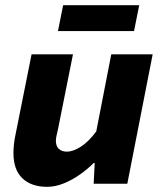

<svg xmlns="http://www.w3.org/2000/svg" viewBox="-20 -710 640 742"><path d="M162 12Q101 12 66.5 -21Q32 -54 32 -118Q32 -135 34 -153.5Q36 -172 40 -190L102 -500H262L204 -210Q201 -197 198.5 -186Q196 -175 196 -166Q196 -145 207.5 -134.5Q219 -124 238 -124Q263 -124 293 -143.5Q323 -163 352 -202L410 -500H570L472 0H342L346 -80H342Q319 -57 289.5 -36Q260 -15 227 -1.5Q194 12 162 12ZM204 -590 224 -690H518L498 -590Z"/></svg>

Font: Source Code Pro ExtraLight Black
Style: Italic
Weight: 900
Italic angle: -11°
Monospace: yes
Version: Version 1.016;hotconv 1.0.116;makeotfexe 2.5.65601